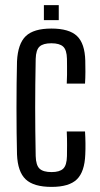

<svg xmlns="http://www.w3.org/2000/svg" viewBox="-20 -718 389 745"><path d="M239 -393.6Q239.9 -409.8 240.1 -427.4Q240.4 -445.1 240.1 -461.4Q239.9 -477.8 239.8 -489.6Q239.1 -524.3 225 -537.2Q211 -550.1 179.3 -550.1Q147.3 -550.1 133.4 -537.2Q119.5 -524.3 118.5 -489.6Q117.5 -437.4 117 -391.2Q116.5 -345 116.5 -300.6Q116.5 -256.1 117 -210.2Q117.5 -164.3 118.5 -112.3Q119.5 -76.5 133.7 -63.4Q147.9 -50.3 180.1 -50.3Q211.2 -50.3 225.1 -63.4Q239.1 -76.5 239.8 -112.3Q240 -131 240.2 -154.9Q240.4 -178.8 239 -208H309.9Q311.3 -186.7 311.6 -162.5Q311.9 -138.4 310.9 -118.7Q308.4 -51.5 278.4 -22.2Q248.5 7.2 180.1 7.2Q110.6 7.2 79.6 -22.2Q48.7 -51.5 46 -118.7Q45 -157.6 44.5 -203.8Q44 -249.9 44 -298.6Q44 -347.2 44.5 -393.9Q45 -440.5 46 -480.1Q49.4 -548.5 80 -577.8Q110.6 -607.2 179.3 -607.2Q248.4 -607.2 278.8 -578.2Q309.2 -549.3 310.9 -482.5Q311.5 -463.2 311.4 -439.1Q311.3 -415 309.9 -393.6ZM150.3 -640V-698.1H208V-640Z"/></svg>

Font: Big Shoulders Display SC Thin
Style: Regular
Weight: 100
Designer: Patric King
Foundry: XO Type Co
Version: Version 2.002